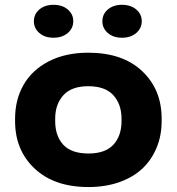

<svg xmlns="http://www.w3.org/2000/svg" viewBox="-20 -753 721 783"><path d="M41.5 -258.8V-269Q41.5 -346.7 76.2 -407.2Q110.8 -467.8 179 -502.9Q247.1 -538.1 339.8 -538.1Q480 -538.1 559.6 -463.1Q639.2 -388.2 639.2 -269V-258.8Q639.2 -200.7 619.1 -151.6Q599.1 -102.5 561.8 -66.7Q524.4 -30.8 467.5 -10.5Q410.6 9.8 340.8 9.8Q201.7 9.8 121.6 -65.2Q41.5 -140.1 41.5 -258.8ZM205.1 -269V-258.8Q205.1 -198.7 238 -162.8Q271 -127 340.8 -127Q409.7 -127 442.6 -163.1Q475.6 -199.2 475.6 -258.8V-269Q475.6 -327.6 442.4 -364.5Q409.2 -401.4 339.8 -401.4Q271.5 -401.4 238.3 -364.5Q205.1 -327.6 205.1 -269ZM198.2 -733.4Q233.9 -733.4 256.3 -714.4Q278.8 -695.3 278.8 -666.5Q278.8 -637.7 256.3 -618.4Q233.9 -599.1 198.2 -599.1Q162.6 -599.1 140.4 -618.4Q118.2 -637.7 118.2 -666.5Q118.2 -695.3 140.6 -714.4Q163.1 -733.4 198.2 -733.4ZM477.5 -733.4Q513.2 -733.4 535.6 -714.4Q558.1 -695.3 558.1 -666.5Q558.1 -637.7 535.6 -618.4Q513.2 -599.1 477.5 -599.1Q441.9 -599.1 419.7 -618.4Q397.5 -637.7 397.5 -666.5Q397.5 -695.3 419.9 -714.4Q442.4 -733.4 477.5 -733.4Z"/></svg>

Font: Bert Sans Black
Style: Regular
Weight: 900
Designer: Christian Robertson, Adam Twardoch, & Cristiano Sobral
Foundry: Google
Version: Version 12.135;January 10, 2020;FontCreator 12.0.0.2547 64-b